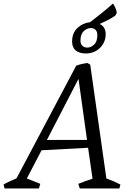

<svg xmlns="http://www.w3.org/2000/svg" viewBox="-90 -1061 728 1081"><path d="M392 -760Q358 -760 337 -776.5Q316 -793 316 -827Q316 -876 346.5 -904Q377 -932 417 -936Q438 -952 473.5 -980Q509 -1008 546 -1041Q552 -1034 559.5 -1017.5Q567 -1001 567 -987L559 -973Q539 -959 516 -947.5Q493 -936 471 -926Q487 -919 496 -904.5Q505 -890 505 -869Q505 -823 473 -791.5Q441 -760 392 -760ZM401 -793Q421 -793 439.5 -809.5Q458 -826 458 -863Q458 -883 448 -893Q438 -903 421 -903Q401 -903 382 -886Q363 -869 363 -832Q363 -813 374 -803Q385 -793 401 -793ZM-64 0 -70 -22Q-59 -29 -37.5 -39Q-16 -49 3 -57L339 -691Q356 -698 376.5 -702Q397 -706 403 -706L418 -697L509 -56Q550 -42 588 -22L582 0H359L351 -26Q370 -34 390 -41Q410 -48 431 -55L406 -229L144 -215L61 -56L137 -26L129 0ZM174 -273H400L352 -617Z"/></svg>

Font: Mate
Style: Italic
Weight: 400
Italic angle: -10.8°
Designer: Eduardo Rodriguez Tunni
Foundry: Eduardo Rodriguez Tunni
Version: Version 1.003; ttfautohint (v1.8.4.7-5d5b);gftools[0.9.24]